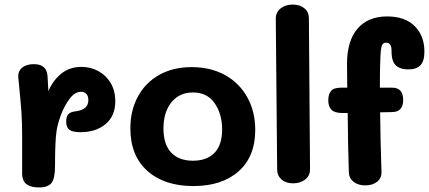

<svg xmlns="http://www.w3.org/2000/svg" viewBox="-20 -812 1879 841"><path d="M485 -369Q485 -304 442.5 -268.5Q400 -233 333 -233Q298 -233 284 -243.5Q270 -254 270 -279Q270 -303 280 -312.5Q290 -322 308 -324Q367 -330 367 -373Q367 -391 358.5 -400.5Q350 -410 335 -410Q308 -410 285 -379.5Q262 -349 247 -308.5Q232 -268 228 -240Q221 -196 221 -84Q221 -30 205.5 -10.5Q190 9 151 9Q115 9 96.5 -5Q78 -19 77 -48V-94V-210Q77 -274 74 -318.5Q71 -363 64 -433L60 -474Q58 -499 76.5 -515Q95 -531 128 -531Q184 -531 188 -481Q190 -457 192 -413Q212 -460 248.5 -489.5Q285 -519 337 -519Q377 -519 411 -500.5Q445 -482 465 -448Q485 -414 485 -369Z M551 -250Q551 -328 584 -389Q617 -450 677.5 -484Q738 -518 820 -518Q903 -518 966 -483Q1029 -448 1063.5 -385.5Q1098 -323 1098 -243Q1098 -126 1025 -61.5Q952 3 827 3Q700 3 625.5 -63.5Q551 -130 551 -250ZM953 -245Q953 -312 920.5 -359.5Q888 -407 825 -407Q766 -407 731 -364Q696 -321 696 -249Q696 -179 730 -143.5Q764 -108 825 -108Q886 -108 919.5 -142.5Q953 -177 953 -245Z M1194 -69 1188 -731Q1188 -758 1209 -775Q1230 -792 1262 -792Q1294 -792 1313.5 -775.5Q1333 -759 1333 -732L1338 -70Q1338 -42 1316.5 -25.5Q1295 -9 1264 -9Q1232 -9 1213 -26Q1194 -43 1194 -69Z M1839 -586Q1839 -545 1822 -526.5Q1805 -508 1768 -508Q1701 -508 1696 -569Q1695 -575 1695 -591Q1695 -607 1689.5 -616Q1684 -625 1671 -625Q1660 -625 1655 -617Q1650 -609 1648 -589Q1646 -569 1645 -524Q1644 -494 1644 -428H1698Q1746 -428 1746 -374Q1746 -321 1696 -321Q1663 -321 1645 -320Q1646 -211 1651 -59Q1652 -32 1632 -16Q1612 0 1580 0Q1549 0 1529 -15.5Q1509 -31 1508 -57Q1504 -178 1503 -317H1480Q1446 -317 1432 -331Q1418 -345 1418 -373Q1418 -399 1430 -413.5Q1442 -428 1474 -428H1501L1500 -532Q1500 -633 1546 -686.5Q1592 -740 1676 -740Q1754 -740 1796.5 -697.5Q1839 -655 1839 -586Z"/></svg>

Font: Mali
Style: Bold
Weight: 700
Designer: Kitiyaporn Chalermlarp | Katatrad Aksorn Co.,Ltd.
Foundry: Cadson Demak Co.,Ltd.
Version: Version 1.000; ttfautohint (v1.6)